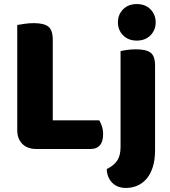

<svg xmlns="http://www.w3.org/2000/svg" viewBox="-20 -731 840 946"><path d="M158 3Q115 3 90 -22Q65 -47 65 -90V-608Q77 -610 100 -613.5Q123 -617 146 -617Q196 -617 218 -600Q240 -583 240 -534V-138H469Q476 -127 482 -109Q488 -91 488 -70Q488 -33 472 -15Q456 3 428 3ZM744 9Q744 58 732.5 93Q721 128 701.5 150.5Q682 173 656 184Q630 195 601 195Q557 195 532 168.5Q507 142 506 102Q542 84 558 59.5Q574 35 574 -7V-479Q585 -482 605.5 -485Q626 -488 650 -488Q700 -488 722 -471.5Q744 -455 744 -408ZM654 -711Q696 -711 721.5 -685Q747 -659 747 -621Q747 -583 721.5 -557Q696 -531 654 -531Q612 -531 586.5 -557Q561 -583 561 -621Q561 -659 586.5 -685Q612 -711 654 -711Z"/></svg>

Font: Baloo 2 Latin ExtraBold
Style: Regular
Weight: 400
Designer: Sarang Kulkarni and Ek Type
Foundry: Ek Type
Version: Version 1.001